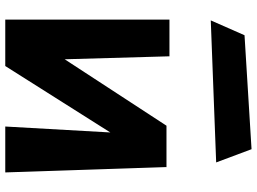

<svg xmlns="http://www.w3.org/2000/svg" viewBox="-140 -784 952 711"><g transform="rotate(90 335.5 -429.0)"><path d="M111 -859 533 -885 582 -754 56 -734ZM471 -362 225 27H53V-581H189L200 -193L446 -570H599L619 27H449Z"/></g></svg>

Font: OpenDyslexic
Style: Bold
Weight: 800
Designer: Abbie Gonzalez
Version: Version 0.920;hotconv 1.0.109;makeotfexe 2.5.65596